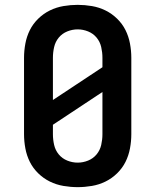

<svg xmlns="http://www.w3.org/2000/svg" viewBox="-20 -763 640 791"><path d="M300 8Q271 8 241.5 3Q212 -2 185.5 -15Q159 -28 137.5 -49Q116 -70 103 -96Q90 -122 84.5 -151.5Q79 -181 79 -210V-525Q79 -554 84.5 -583.5Q90 -613 103 -639Q116 -665 137.5 -686Q159 -707 185.5 -720Q212 -733 241.5 -738Q271 -743 300 -743Q329 -743 358.5 -738Q388 -733 414.5 -720Q441 -707 462.5 -686Q484 -665 497 -639Q510 -613 515.5 -583.5Q521 -554 521 -525V-210Q521 -181 515.5 -151.5Q510 -122 497 -96Q484 -70 462.5 -49Q441 -28 414.5 -15Q388 -2 358.5 3Q329 8 300 8ZM198 -351 402 -486V-525Q402 -547 397 -569Q392 -591 378 -608Q364 -625 343 -633.5Q322 -642 300 -642Q278 -642 257 -633.5Q236 -625 222 -608Q208 -591 203 -569Q198 -547 198 -525ZM300 -93Q322 -93 343 -101.5Q364 -110 378 -127Q392 -144 397 -166Q402 -188 402 -210V-384L198 -249V-210Q198 -188 203 -166Q208 -144 222 -127Q236 -110 257 -101.5Q278 -93 300 -93Z"/></svg>

Font: Iosevka Etoile
Style: Bold
Weight: 700
Designer: Belleve Invis
Foundry: Belleve Invis
Version: Version 28.1.0; ttfautohint (v1.8.4)